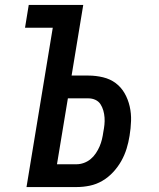

<svg xmlns="http://www.w3.org/2000/svg" viewBox="-20 -755 640 775"><path d="M87 0 193 -643H81L96 -735H316L269 -450H337Q367 -450 396 -443Q425 -436 447 -419.5Q469 -403 483 -378.5Q497 -354 503.5 -325.5Q510 -297 509 -267Q508 -237 503 -207Q499 -181 491 -155Q483 -129 469.5 -105Q456 -81 436.5 -60Q417 -39 393 -25Q369 -11 342.5 -5.5Q316 0 290 0ZM289 -92Q304 -92 319 -97.5Q334 -103 346 -113Q358 -123 367 -136.5Q376 -150 382 -164Q388 -178 391.5 -192.5Q395 -207 397 -222Q400 -237 401.5 -251.5Q403 -266 402 -280.5Q401 -295 397 -309Q393 -323 385.5 -334.5Q378 -346 365 -352Q352 -358 337 -358H254L210 -92Z"/></svg>

Font: Iosevka SmBd Ex Obl
Style: Regular
Weight: 600
Width: 7
Italic angle: -9°
Monospace: yes
Designer: Belleve Invis
Foundry: Belleve Invis
Version: Version 32.5.0; ttfautohint (v1.8.4)